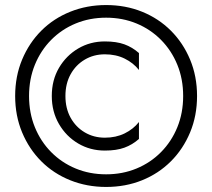

<svg xmlns="http://www.w3.org/2000/svg" viewBox="-20 -730 840 760"><path d="M239 -350Q239 -399 259.5 -436Q280 -473 315.5 -494Q351 -515 395 -515Q439 -515 473.5 -498Q508 -481 530 -453V-520Q504 -543 472.5 -554.5Q441 -566 395 -566Q337 -566 289.5 -538Q242 -510 213.5 -461.5Q185 -413 185 -350Q185 -288 213.5 -239Q242 -190 289.5 -162Q337 -134 395 -134Q441 -134 472.5 -145.5Q504 -157 530 -180V-247Q508 -219 473.5 -202Q439 -185 395 -185Q351 -185 315.5 -206Q280 -227 259.5 -264Q239 -301 239 -350ZM95 -350Q95 -417 118 -473.5Q141 -530 182.5 -572Q224 -614 279.5 -637Q335 -660 400 -660Q465 -660 520.5 -637Q576 -614 617.5 -572Q659 -530 682 -473.5Q705 -417 705 -350Q705 -283 682 -226.5Q659 -170 617.5 -128Q576 -86 520.5 -63Q465 -40 400 -40Q335 -40 279.5 -63Q224 -86 182.5 -128Q141 -170 118 -226.5Q95 -283 95 -350ZM40 -350Q40 -272 67.5 -206Q95 -140 143.5 -91.5Q192 -43 258 -16.5Q324 10 400 10Q477 10 542.5 -16.5Q608 -43 656.5 -91.5Q705 -140 732.5 -206Q760 -272 760 -350Q760 -428 732.5 -494Q705 -560 656.5 -608.5Q608 -657 542.5 -683.5Q477 -710 400 -710Q324 -710 258 -683.5Q192 -657 143.5 -608.5Q95 -560 67.5 -494Q40 -428 40 -350Z"/></svg>

Font: Jost* Book
Style: Regular
Weight: 400
Version: Version 3.000